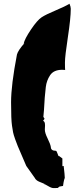

<svg xmlns="http://www.w3.org/2000/svg" viewBox="-20 -881 412 1016"><path d="M218.3 -216.8 217.3 -196.3Q216.8 -178.7 231.7 -148.7Q246.6 -118.7 249 -103Q249 -83 275.9 -83Q279.3 -83 284.2 -68.8Q289.1 -54.7 290.5 -54.7L292 -55.2H293L310.1 -42.5V-1.5L316.9 -2.9Q322.8 46.4 322.8 60.5Q319.3 67.9 316.4 84L313.5 103L295.4 106L285.2 113.8L264.2 114.3Q252.9 114.7 235.4 104Q217.8 93.3 210.4 91.8L217.3 92.8Q213.9 90.8 203.1 86.9Q192.4 83 185.8 79.8Q179.2 76.7 175.8 74.2Q165.5 65.9 164.1 60.5L119.1 -2.9Q109.4 -25.9 94.2 -60.8Q79.1 -95.7 74 -107.9Q68.8 -120.1 60.3 -144Q51.8 -168 49.3 -180.4Q46.9 -192.9 43.5 -215.8Q38.6 -248 38.6 -339.6Q38.6 -431.2 69.8 -592.8Q75.7 -614.7 110.4 -653.8L105 -648.9Q109.9 -674.3 143.6 -724.4Q177.2 -774.4 200.4 -789.6Q223.6 -804.7 274.4 -825.9Q325.2 -847.2 347.7 -861.3Q354.5 -845.2 354.5 -834.5Q354.5 -785.2 339.1 -684.1Q323.7 -583 323.7 -550.8Q323.7 -518.6 324.7 -510.7L309.1 -511.7Q264.2 -511.7 245.1 -482.9Q226.6 -455.1 222.4 -420.7Q218.3 -386.2 216.8 -364.7Q212.4 -285.2 209.5 -262.7L215.8 -252.4L207.5 -240.7Q218.3 -240.7 218.3 -216.8Z"/></svg>

Font: Butcherman
Style: Regular
Weight: 400
Version: Version 001.004